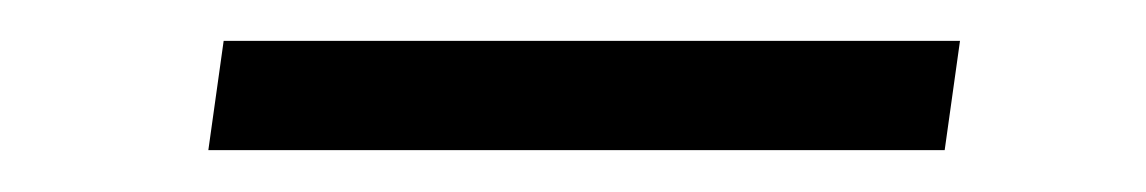

<svg xmlns="http://www.w3.org/2000/svg" viewBox="-20 -355 561 94"><path d="M450 -335 442.5 -281.5H82L89.5 -335Z"/></svg>

Font: Merriweather 60pt Light
Style: Italic
Weight: 300
Italic angle: -7.8°
Version: Version 2.101